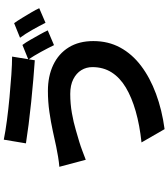

<svg xmlns="http://www.w3.org/2000/svg" viewBox="44 -892 911 1040"><g transform="rotate(-90 500.0 -372.5)"><path d="M656 -328Q656 -361 639.5 -388Q623 -415 590.5 -431.5Q558 -448 511 -448Q457 -448 406.5 -439Q356 -430 316 -418Q276 -406 251 -399Q228 -392 201.5 -382Q175 -372 154 -364L116 -507Q141 -509 171 -514Q201 -519 225 -524Q262 -532 310 -542.5Q358 -553 413.5 -561Q469 -569 527 -569Q607 -569 668 -540Q729 -511 763 -456Q797 -401 797 -323Q797 -242 762 -177.5Q727 -113 663 -64.5Q599 -16 511.5 16.5Q424 49 320 63L248 -62Q342 -72 417 -93.5Q492 -115 545.5 -147Q599 -179 627.5 -224Q656 -269 656 -328ZM263 -808Q307 -799 367.5 -791Q428 -783 492.5 -777Q557 -771 615 -767Q673 -763 713 -763L693 -640Q649 -643 590 -648Q531 -653 467.5 -659.5Q404 -666 345.5 -673.5Q287 -681 243 -688ZM776 -707Q789 -690 803.5 -664.5Q818 -639 832 -614Q846 -589 855 -570L775 -536Q760 -567 738.5 -606.5Q717 -646 697 -675ZM894 -752Q907 -734 922.5 -708.5Q938 -683 952.5 -658.5Q967 -634 975 -616L896 -582Q880 -614 858 -653Q836 -692 815 -720Z"/></g></svg>

Font: Noto Sans JP Thin
Style: Bold
Weight: 700
Version: Version 2.004-H2;hotconv 1.0.118;makeotfexe 2.5.65603